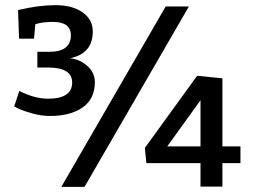

<svg xmlns="http://www.w3.org/2000/svg" viewBox="-20 -725 1003 745"><path d="M112 -575H54L50 -686Q130 -705 195 -705Q261 -705 300.5 -677Q340 -649 340 -603Q340 -517 252 -499Q290 -495 319 -469Q348 -443 348 -406Q348 -341 300.5 -308Q253 -275 174 -275Q141 -275 106.5 -284.5Q72 -294 53 -303L35 -312L55 -372Q115 -342 166 -342Q260 -342 260 -405Q260 -463 166 -463H125V-524H171Q255 -524 255 -588Q255 -640 185 -640Q144 -640 117 -631ZM218 0 623 -700H713L308 0ZM542 -151 745 -431 843 -421V-157H913V-92H843V-1H758V-92H548ZM758 -336 629 -157H758Z"/></svg>

Font: Bitter
Style: Regular
Weight: 400
Designer: Sol Matas
Foundry: Sol Matas
Version: Version 1.001